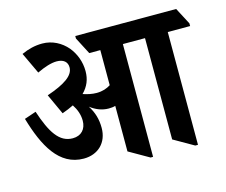

<svg xmlns="http://www.w3.org/2000/svg" viewBox="-93 -756 1043 888"><g transform="rotate(-15 429.0 -311.5)"><path d="M225 -67C294 -67 341 -113 341 -183C341 -224 331 -259 309 -293C335 -273 364 -261 396 -261C407 -261 418 -262 428 -265V-47L524 8H536V-532H642V-47L738 8H751V-532H858V-545L816 -625H333V-613L375 -532H428V-364C411 -353 389 -345 361 -345C339 -345 317 -350 296 -357C324 -385 337 -417 337 -456C337 -501 321 -542 295 -574C266 -608 224 -631 176 -631C141 -631 109 -623 76 -608L124 -506C159 -523 193 -534 219 -534C252 -534 270 -518 270 -492C270 -452 224 -422 139 -393L184 -295C204 -302 223 -310 239 -318C255 -294 265 -267 265 -238C265 -198 241 -171 200 -171C136 -171 100 -228 65 -334L9 -315C49 -178 107 -67 225 -67Z"/></g></svg>

Font: Noto Serif Devanagari ExtraCondensed
Style: Bold
Weight: 700
Width: 2
Designer: Universal Thirst, Indian Type Foundry and the Monotype Design Team
Foundry: Monotype Imaging Inc.
Version: Version 2.004